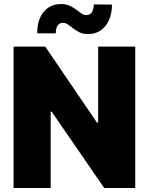

<svg xmlns="http://www.w3.org/2000/svg" viewBox="-20 -940 744 960"><path d="M656.2 0H501L238.3 -381.8H233.4V0H47.9V-707H206.1L464.8 -327.1H470.7V-707H656.2ZM283.2 -919.9Q310.5 -919.9 330.1 -910.6Q349.6 -901.4 371.1 -884.8Q382.8 -875 392.1 -869.6Q401.4 -864.3 410.2 -864.3Q429.7 -864.3 439 -878.2Q448.2 -892.1 449.2 -918L540 -917Q539.6 -870.6 523.9 -837.4Q508.3 -804.2 481.9 -787.1Q455.6 -770 422.9 -769.5Q395 -769.5 376.5 -778.8Q357.9 -788.1 336.9 -804.7Q323.2 -815.9 314 -821Q304.7 -826.2 294.9 -826.2Q277.8 -826.2 268.3 -812.5Q258.8 -798.8 258.8 -773.4H166Q166 -820.8 181.4 -853.5Q196.8 -886.2 223.1 -902.8Q249.5 -919.4 283.2 -919.9Z"/></svg>

Font: Pretendard JP Black
Style: Regular
Weight: 900
Designer: Base glyphs from Inter by Rasmus Andersson; Hangeul glyphs from Noto Sans CJK(Source Han Sans) by Jang Soo-young and Kan
Foundry: Kil Hyung-jin
Version: Version 1.309